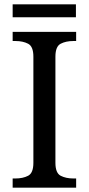

<svg xmlns="http://www.w3.org/2000/svg" viewBox="-20 -860 407 880"><path d="M38 0V-42H51Q85 -42 109 -54.5Q133 -67 133 -114V-600Q133 -647 109 -659.5Q85 -672 51 -672H38V-714H329V-672H316Q282 -672 258 -659.5Q234 -647 234 -600V-114Q234 -67 258 -54.5Q282 -42 316 -42H329V0ZM38 -781V-840H328V-781Z"/></svg>

Font: Noto Serif Dogra
Style: Regular
Weight: 400
Designer: Ek Type
Foundry: Ek Type
Version: Version 1.005